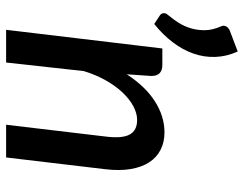

<svg xmlns="http://www.w3.org/2000/svg" viewBox="-105 -693 798 628"><g transform="rotate(90 294.0 -379.0)"><path d="M23 0ZM148.5 -757.5Q165 -721 166.2 -684.2Q167.5 -647.5 155.2 -612.5Q143 -577.5 118.2 -545Q93.5 -512.5 58.5 -484.5L29.5 -503.5Q23 -508.5 23 -516.5Q23 -521 25.5 -525Q28 -529 34 -536Q43.5 -547 54.5 -564.2Q65.5 -581.5 72.2 -603.2Q79 -625 78.8 -650.2Q78.5 -675.5 66 -703.5Q62 -712.5 66.8 -720.5Q71.5 -728.5 82.5 -732.5ZM77.5 0 138.5 -511H192.5Q210 -511 219.2 -502.2Q228.5 -493.5 228.5 -475L223 -394.5Q263 -456 312 -487Q361 -518 413 -518Q445 -518 470 -505.2Q495 -492.5 511 -467.8Q527 -443 533 -407Q539 -371 533.5 -324.5L495 0H388L426.5 -324.5Q433.5 -379 420.2 -403.8Q407 -428.5 372.5 -428.5Q350.5 -428.5 327.2 -416Q304 -403.5 282.5 -380.8Q261 -358 242.8 -325.8Q224.5 -293.5 212.5 -254L184.5 0Z"/></g></svg>

Font: Lato Semibold
Style: Italic
Weight: 600
Italic angle: -7°
Designer: Lukasz Dziedzic
Foundry: tyPoland Lukasz Dziedzic
Version: Version 2.006; 2014-01-15